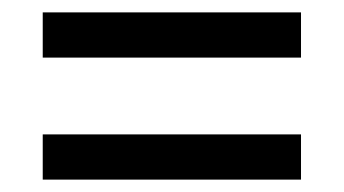

<svg xmlns="http://www.w3.org/2000/svg" viewBox="-20 -512 555 310"><path d="M49 -419H466V-492H49ZM49 -222H466V-295H49Z"/></svg>

Font: Noto Serif Hebrew SemiCondensed ExtraBold
Style: Regular
Weight: 800
Width: 4
Designer: Monotype Design Team
Foundry: Monotype Imaging Inc.
Version: Version 2.004